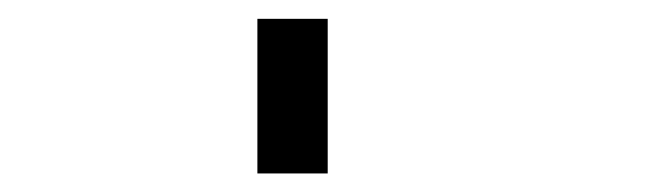

<svg xmlns="http://www.w3.org/2000/svg" viewBox="-20 -187 707 207"><path d="M333.3 -166.7V0H257.5V-166.7Z"/></svg>

Font: 0xA000-Squareish-Mono
Style: Squareish-Mono
Weight: 400
Version: Version 0.1